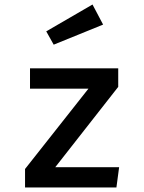

<svg xmlns="http://www.w3.org/2000/svg" viewBox="-20 -831 640 851"><path d="M508 -90 496 0H91V-82L372 -438H113V-528H504V-446L225 -90ZM437 -722 218 -633 185 -692 390 -811Z"/></svg>

Font: Fira Mono Medium
Style: Regular
Weight: 500
Designer: Carrois Corporate & Edenspiekermann AG
Foundry: Carrois Corporate GbR & Edenspiekermann AG
Version: Version 3.206